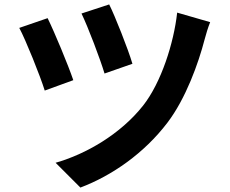

<svg xmlns="http://www.w3.org/2000/svg" viewBox="-20 -799 1040 867"><path d="M473 -779 348 -738C378 -676 433 -531 452 -467L578 -511C559 -576 498 -730 473 -779ZM780 -742C765 -605 708 -426 626 -322C524 -193 368 -103 231 -64L343 48C486 -6 631 -107 736 -245C819 -354 876 -513 904 -621C910 -644 919 -674 929 -699ZM195 -717 67 -673C96 -619 162 -455 182 -390L311 -437C288 -505 226 -654 195 -717Z"/></svg>

Font: Noto Sans KR Bold
Style: Regular
Weight: 700
Designer: Ryoko NISHIZUKA  (kana & ideographs); Paul D. Hunt (Latin, Greek & Cyrillic); Wenlong ZHANG  (bopomofo); Sandoll Communi
Foundry: Adobe Systems Incorporated
Version: Version 1.004;PS 1.004;hotconv 1.0.82;makeotf.lib2.5.63406